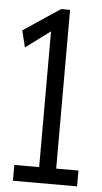

<svg xmlns="http://www.w3.org/2000/svg" viewBox="-52 -734 406 767"><g transform="rotate(5 151.5 -350.0)"><path d="M29.6 0V-63.4H129.3V-607.7L31 -534.7L14.4 -601.7L161.8 -700H197.6V-63.4H286.9V0Z"/></g></svg>

Font: Georama ExtraCondensed Thin
Style: Regular
Weight: 100
Width: 2
Designer: Jean-Baptiste Levee
Foundry: Production Type
Version: Version 1.001